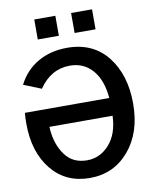

<svg xmlns="http://www.w3.org/2000/svg" viewBox="-105 -1075 953 1173"><g transform="rotate(-10 371.0 -488.5)"><path d="M189.5 -871.1V-995.1H320.3V-871.1ZM418 -871.1V-995.1H547.9V-871.1ZM31.2 -377Q31.2 -414.1 34.2 -443.4H557.6Q547.9 -556.6 493.7 -618.2Q439.5 -679.7 354.5 -679.7Q236.3 -679.7 162.1 -570.3L52.7 -614.3Q96.7 -700.2 175.3 -745.1Q253.9 -790 356.4 -790Q516.6 -790 606 -676.8Q695.3 -563.5 695.3 -384.8Q695.3 -205.1 600.6 -93.8Q505.9 17.6 357.4 17.6Q208 17.6 119.6 -91.3Q31.2 -200.2 31.2 -377ZM167 -333Q167 -320.3 168 -314.5Q175.8 -221.7 223.1 -156.7Q270.5 -91.8 359.4 -91.8Q439.5 -91.8 497.1 -156.2Q554.7 -220.7 558.6 -333Z"/></g></svg>

Font: Gothic A1
Style: Bold
Weight: 700
Version: Version 2.50